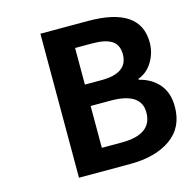

<svg xmlns="http://www.w3.org/2000/svg" viewBox="-108 -847 949 953"><g transform="rotate(-15 366.5 -370.0)"><path d="M182 0V-740H427Q695 -740 695 -558Q695 -505 667.5 -459.5Q640 -414 594 -398V-393Q657 -378 695 -334Q733 -290 733 -218Q733 -111 654 -55.5Q575 0 446 0ZM330 -439H416Q551 -439 551 -536Q551 -584 518.5 -605.5Q486 -627 418 -627H330ZM330 -114H433Q589 -114 589 -227Q589 -329 433 -329H330Z"/></g></svg>

Font: NotoSansHansBold
Style: Bold
Weight: 700
Designer: Ryoko NISHIZUKA  (kana & ideographs); Paul D. Hunt (Latin, Greek & Cyrillic); Wenlong ZHANG  (bopomofo); Sandoll Communi
Foundry: Adobe Systems Incorporated
Version: Version 1.00;December 8, 2021;FontCreator 13.0.0.2675 64-bit